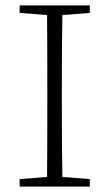

<svg xmlns="http://www.w3.org/2000/svg" viewBox="-20 -694 406 714"><path d="M314 -646 212 -638Q210 -548 210 -364V-310Q210 -127 212 -36L314 -28V0H53V-28L155 -36Q156 -127 156 -310V-364Q156 -547 155 -638L53 -646V-674H314Z"/></svg>

Font: TypoPRO Source Serif Pro
Style: Regular
Weight: 300
Designer: Frank Grießhammer
Foundry: Adobe Systems Incorporated
Version: Version 1.017;PS (version unavailable);hotconv 1.0.79;makeot